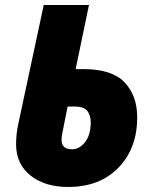

<svg xmlns="http://www.w3.org/2000/svg" viewBox="-20 -734 599 764"><path d="M526 -267Q526 -353 476 -406Q426 -459 312 -459H281L334 -714H154L53 -242Q44 -201 44 -160Q44 -81 101.5 -35.5Q159 10 251 10Q377 10 451.5 -67Q526 -144 526 -267ZM225 -177Q225 -193 228 -204L249 -310H277Q315 -310 328 -292Q341 -274 341 -248Q341 -197 318.5 -168.5Q296 -140 267 -140Q225 -140 225 -177Z"/></svg>

Font: Noto Sans Display SemiCondensed Black
Style: Italic
Weight: 900
Width: 4
Designer: Monotype Design team
Foundry: Monotype Imaging Inc.
Version: 1.000